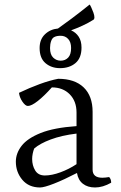

<svg xmlns="http://www.w3.org/2000/svg" viewBox="-20 -816 536 848"><path d="M245 -515Q207 -515 181 -537Q155 -559 155 -604Q155 -642 178.5 -664.5Q202 -687 236 -690Q259 -706 297 -734.5Q335 -763 376 -796Q378 -794 383 -783.5Q388 -773 392.5 -760.5Q397 -748 397 -739Q397 -732 393 -729Q371 -715 345 -703Q319 -691 294 -682Q315 -673 327.5 -654Q340 -635 340 -606Q340 -560 313.5 -537.5Q287 -515 245 -515ZM248 -548Q268 -548 281 -561.5Q294 -575 294 -604Q294 -630 281 -644Q268 -658 248 -658Q231 -658 221 -653Q211 -649 206 -635Q201 -621 201 -604Q201 -575 215 -561.5Q229 -548 248 -548ZM157 12Q107 12 78.5 -22Q50 -56 50 -102Q50 -139 75.5 -172Q101 -205 159.5 -228.5Q218 -252 318 -259V-319Q318 -369 288 -399.5Q258 -430 209 -430Q175 -392 147 -370Q119 -348 103 -348Q92 -348 79 -367Q66 -386 64 -406Q110 -428 155 -444.5Q200 -461 237 -468Q310 -468 349.5 -430Q389 -392 389 -322V-67Q389 -31 432 -31Q444 -31 462 -34Q471 -25 471 -9Q434 12 400 12Q367 12 346 -4.5Q325 -21 320 -52Q262 -22 218.5 -5Q175 12 157 12ZM178 -41Q209 -41 247 -55Q285 -69 318 -91V-226Q252 -218 204 -200Q156 -182 131 -160Q127 -150 124.5 -137.5Q122 -125 122 -114Q122 -85 135.5 -63Q149 -41 178 -41Z"/></svg>

Font: Mate
Style: Regular
Weight: 400
Designer: Eduardo Rodriguez Tunni
Foundry: Eduardo Rodriguez Tunni
Version: Version 1.003; ttfautohint (v1.8.4.7-5d5b);gftools[0.9.24]